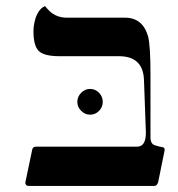

<svg xmlns="http://www.w3.org/2000/svg" viewBox="-20 -613 588 633"><path d="M522.9 -118.2 501.5 -12.7Q497.6 0 488.8 0H74.7Q63.5 0 63.5 -11.2L86.4 -120.6Q88.9 -129.4 97.7 -129.4H431.6Q461.9 -129.4 460.9 -177.7L454.6 -351.6Q450.7 -427.7 372.1 -427.7H176.3Q125.5 -427.7 107.9 -444.8Q90.3 -461.9 90.3 -510.3Q90.3 -530.8 97.7 -554.7Q108.9 -585 128.4 -592.8Q134.8 -585 143.6 -576.2Q166.5 -554.7 200.7 -554.7H392.1Q450.7 -554.7 468.3 -492.7Q476.1 -460.9 476.1 -372.1V-160.2Q476.1 -138.7 490.7 -134Q505.4 -129.4 519 -127Q522.9 -124.5 522.9 -118.2ZM318.8 -276.9Q318.8 -260.3 306.6 -247.6Q294.4 -234.9 276.9 -234.9Q260.3 -234.9 247.6 -247.6Q234.9 -260.3 234.9 -276.9Q234.9 -294.4 247.6 -307.1Q260.3 -319.8 276.9 -319.8Q294.4 -319.8 306.6 -307.1Q318.8 -294.4 318.8 -276.9Z"/></svg>

Font: Accordance
Style: Regular
Weight: 400
Version: Version 1.1 (build May 11, 2018) Miklal Software Solutions, 